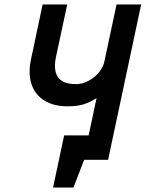

<svg xmlns="http://www.w3.org/2000/svg" viewBox="-20 -720 656 865"><path d="M269 -110 219 125H311L359 0H410L433 -110ZM616 -700H505L451 -446Q447 -425 434.5 -406Q422 -387 404 -372.5Q386 -358 365 -349.5Q344 -341 323 -341Q282 -341 259.5 -355Q237 -369 230.5 -396.5Q224 -424 232 -463L283 -700H172L120 -454Q106 -388 122 -340.5Q138 -293 180 -267Q222 -241 285 -241Q308 -241 329.5 -244Q351 -247 372.5 -255.5Q394 -264 415 -278L356 0H467Z"/></svg>

Font: Advent Pro
Style: Italic
Weight: 400
Italic angle: -12°
Designer: VivaRado, Andreas Kalpakidis
Foundry: VivaRado, Andreas Kalpakidis
Version: Version 3.000